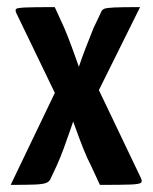

<svg xmlns="http://www.w3.org/2000/svg" viewBox="-20 -520 429 540"><path d="M10 0 143 -277 196 -314Q196 -314 203 -335.5Q210 -357 221.5 -386.5Q233 -416 243 -441L263 -483Q266 -492 272.5 -495Q279 -498 301 -499Q323 -500 374 -500L236 -222L197 -211Q197 -211 191.5 -195Q186 -179 177.5 -154Q169 -129 159 -102Q149 -75 139 -53L123 -19Q120 -10 111 -6Q102 -2 79 -1Q56 0 10 0ZM261 0 236 -54Q225 -75 214.5 -101.5Q204 -128 195 -153Q186 -178 180 -194Q174 -210 174 -210L151 -224L26 -483Q22 -492 25.5 -495Q29 -498 52.5 -499Q76 -500 134 -500L161 -441Q171 -417 182 -387.5Q193 -358 200.5 -336Q208 -314 208 -314L245 -294L375 -22Q381 -11 377 -6.5Q373 -2 348 -1Q323 0 261 0Z"/></svg>

Font: Yanone Kaffeesatz SemiBold
Style: Regular
Weight: 600
Designer: Yanone (Cyrillic: Daniel Pouzeot, Huerta Tipografica, and Cyreal)
Foundry: Yanone
Version: Version 2.003